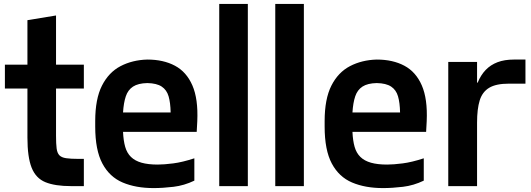

<svg xmlns="http://www.w3.org/2000/svg" viewBox="-20 -950 2708 980"><path d="M343 0Q261 0 212 -20Q163 -40 141.5 -94Q120 -148 120 -248V-449H266V-257Q266 -216 269 -192.5Q272 -169 283 -157.5Q294 -146 317.5 -142.5Q341 -139 382 -139H408V0ZM5 -498V-620H408V-498ZM120 -310V-847L266 -871V-310Z M764 10Q673 10 606 -18.5Q539 -47 502.5 -115.5Q466 -184 466 -304V-332Q466 -445 500.5 -513Q535 -581 595.5 -612.5Q656 -644 732 -646Q814 -646 873 -614.5Q932 -583 962 -514Q992 -445 987 -332L984 -277H608Q610 -232 619 -200.5Q628 -169 648.5 -149Q669 -129 702.5 -119.5Q736 -110 785 -110Q817 -110 864 -116Q911 -122 972 -142V-28Q920 -3 865.5 3.5Q811 10 764 10ZM608 -376H851Q850 -426 840.5 -458.5Q831 -491 805.5 -508Q780 -525 732 -526Q685 -525 659 -508Q633 -491 622 -458Q611 -425 608 -376Z M1099 0V-930H1245V0Z M1385 0V-930H1531V0Z M1935 10Q1844 10 1777 -18.5Q1710 -47 1673.5 -115.5Q1637 -184 1637 -304V-332Q1637 -445 1671.5 -513Q1706 -581 1766.5 -612.5Q1827 -644 1903 -646Q1985 -646 2044 -614.5Q2103 -583 2133 -514Q2163 -445 2158 -332L2155 -277H1779Q1781 -232 1790 -200.5Q1799 -169 1819.5 -149Q1840 -129 1873.5 -119.5Q1907 -110 1956 -110Q1988 -110 2035 -116Q2082 -122 2143 -142V-28Q2091 -3 2036.5 3.5Q1982 10 1935 10ZM1779 -376H2022Q2021 -426 2011.5 -458.5Q2002 -491 1976.5 -508Q1951 -525 1903 -526Q1856 -525 1830 -508Q1804 -491 1793 -458Q1782 -425 1779 -376Z M2268 0V-634H2415V-528H2418Q2434 -567 2459 -593Q2484 -619 2519.5 -632.5Q2555 -646 2603 -646H2662V-523H2577Q2512 -523 2477 -502Q2442 -481 2428.5 -437.5Q2415 -394 2415 -324V0Z"/></svg>

Font: Matangi Black
Style: Regular
Weight: 900
Designer: Prashant Pant
Foundry: The Graphic Ant
Version: Version 3.002